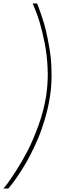

<svg xmlns="http://www.w3.org/2000/svg" viewBox="-33 -940 329 1110"><path d="M15.1 149.9H-13.2Q-4.9 140.6 7.3 124.5L8.8 122.6Q22.5 105 59.6 47.9Q96.2 -9.3 127 -68.8Q157.7 -128.4 189.5 -215.3Q220.7 -302.2 233.9 -386.2Q243.2 -449.7 243.2 -511.2Q243.2 -528.8 242.2 -546.4Q238.8 -623.5 225.1 -691.9Q211.4 -760.3 196.3 -811Q180.7 -861.3 168 -890.6L155.8 -919.9H181.2L183.6 -914.6Q189 -902.8 191.4 -894.5Q210.4 -843.3 224.6 -794.4Q233.9 -759.8 244.1 -709Q254.4 -657.7 260.3 -608.4Q265.1 -562.5 265.1 -508.3V-498Q264.6 -381.8 227.1 -253.4Q208 -189 186.5 -138.2Q164.6 -86.9 140.6 -40.5Q105 27.8 54.7 99.1Q36.6 124.5 15.1 149.9Z"/></svg>

Font: Squarion Thin
Style: Italic
Weight: 100
Designer: Natanael Gama
Version: Version 1.00;September 12, 2019;FontCreator 11.5.0.2425 64-b